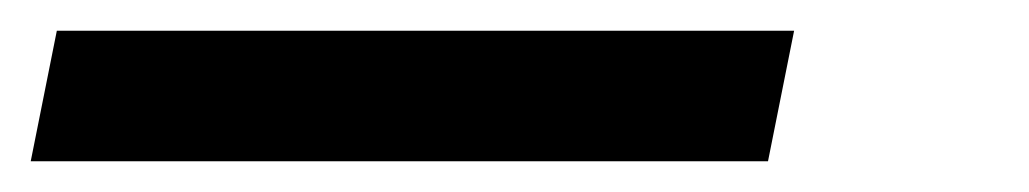

<svg xmlns="http://www.w3.org/2000/svg" viewBox="-50 43 670 125"><path d="M-30 148 -13 63H467L450 148Z"/></svg>

Font: Source Code Pro SemiBold
Style: Italic
Weight: 600
Italic angle: -11°
Monospace: yes
Designer: Paul D. Hunt, Teo Tuominen
Foundry: Adobe Systems Incorporated
Version: Version 1.016;hotconv 1.0.116;makeotfexe 2.5.65601